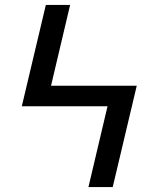

<svg xmlns="http://www.w3.org/2000/svg" viewBox="-20 -755 640 775"><path d="M337 0 414 -326H68L165 -735H263L186 -409H532L435 0Z"/></svg>

Font: Iosevka Custom Medium Extended
Style: Regular
Weight: 500
Width: 7
Monospace: yes
Designer: Belleve Invis
Foundry: Belleve Invis
Version: Version 11.2.4; ttfautohint (v1.8.4)